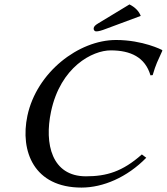

<svg xmlns="http://www.w3.org/2000/svg" viewBox="-20 -839 755 869"><path d="M505 -658C336 -658 146 -512 104 -315C70 -154 134 10 349 10C446 10 555 -36 642 -125L622 -140C534 -62 462 -41 369 -41C214 -41 180 -188 211 -334C254 -537 399 -611 481 -611C571 -611 637 -580 661 -498L671 -499C686 -550 693 -561 715 -610L713 -613C713 -613 627 -658 505 -658ZM566 -819 424 -733C409 -724 406 -719 404 -712C403 -704 407 -697 416 -697C425 -697 438 -700 461 -709L617 -767C609 -788 592 -806 566 -819Z"/></svg>

Font: Libertinus Sans
Style: Italic
Weight: 400
Italic angle: -12°
Designer: Philipp H. Poll, Khaled Hosny
Foundry: Caleb Maclennan
Version: Version 7.050;RELEASE